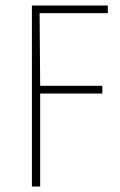

<svg xmlns="http://www.w3.org/2000/svg" viewBox="-20 -498 438 698"><path d="M96 180V-478H372V-450H124L126 -186H352V-158H126Q126 -73 126 8Q126 89 126 180Z"/></svg>

Font: Source Sans Variable
Style: Regular
Weight: 200
Designer: Paul D. Hunt
Foundry: Adobe Systems Incorporated
Version: Version 3.006;hotconv 1.0.111;makeotfexe 2.5.65597